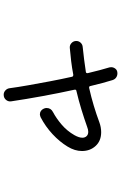

<svg xmlns="http://www.w3.org/2000/svg" viewBox="172 -809 656 1040"><g transform="rotate(90 500.0 -289.0)"><path d="M642 -499Q669 -509 696 -509Q743 -509 770.5 -479Q798 -449 798 -405Q798 -366 774 -327Q748 -284 706.5 -245.5Q665 -207 615 -181Q611 -180 607.5 -178.5Q604 -177 600 -177Q578 -177 568 -199Q565 -207 565 -213Q565 -237 587 -248Q621 -266 655 -295Q689 -324 712 -364Q726 -389 726 -407Q726 -421 717.5 -430Q709 -439 694 -439Q682 -439 667 -433Q622 -417 573 -402Q524 -387 473 -375Q464 -374 466 -364Q484 -282 500.5 -192Q517 -102 529 -21Q531 -5 520.5 7Q510 19 493 19Q480 19 470 10Q460 1 458 -12Q452 -57 442 -113.5Q432 -170 420.5 -231Q409 -292 396 -350Q395 -358 385 -358Q348 -351 311.5 -346.5Q275 -342 239 -339Q224 -338 213 -348.5Q202 -359 202 -374Q202 -388 211.5 -398Q221 -408 235 -409Q267 -412 301 -416.5Q335 -421 369 -426Q378 -427 376 -437Q368 -471 360 -501Q352 -531 345 -554Q344 -557 344 -563Q344 -576 352.5 -586.5Q361 -597 377 -597Q390 -597 400 -590Q410 -583 414 -570Q421 -547 429.5 -516.5Q438 -486 446 -451Q447 -442 457 -444Q506 -455 552.5 -469Q599 -483 642 -499Z"/></g></svg>

Font: Kiwi Maru
Style: Regular
Weight: 400
Designer: Hiroki-Chan
Version: Version 1.100